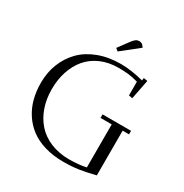

<svg xmlns="http://www.w3.org/2000/svg" viewBox="-203 -1053 1167 1220"><g transform="rotate(30 380.5 -443.0)"><path d="M58.1 -355Q58.1 -431.2 84 -496.1Q109.9 -561 157.5 -609.1Q205.1 -657.2 277.8 -684.6Q350.6 -711.9 439.9 -711.9Q514.6 -711.9 606.9 -688L609.9 -707L638.2 -702.1L609.9 -559.1L583 -564V-665Q540 -676.8 509.5 -679.9Q479 -683.1 439 -683.1Q366.7 -683.1 309.1 -657.7Q251.5 -632.3 214.4 -587.9Q177.2 -543.5 157.7 -483.6Q138.2 -423.8 138.2 -354Q138.2 -282.7 159.2 -222.2Q180.2 -161.6 220 -116.9Q259.8 -72.3 320.6 -47.1Q381.3 -22 457 -22Q525.4 -22 580.1 -34.2V-350.1H498V-376H707V-350.1H660.2V-22Q593.8 -5.4 543.5 2.2Q493.2 9.8 432.1 9.8Q356.4 9.8 294.4 -8.8Q232.4 -27.3 189 -60.3Q145.5 -93.3 115.7 -139.2Q85.9 -185.1 72 -239.3Q58.1 -293.5 58.1 -355ZM361.8 -785.2 419.9 -863.8Q434.6 -882.3 444.6 -889.2Q454.6 -896 469.2 -896Q474.6 -896 480.2 -894.3Q485.8 -892.6 488.3 -890.6L491.2 -889.2L506.8 -870.1L380.9 -770Z"/></g></svg>

Font: Dehuti
Style: Book
Weight: 400
Version: Version 1.2